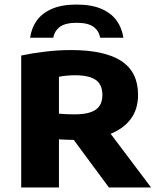

<svg xmlns="http://www.w3.org/2000/svg" viewBox="-20 -822 698 842"><path d="M73 0V-578.5Q120 -588.5 177.5 -595.5Q235 -602.5 291.5 -602.5Q438.5 -602.5 512 -554.5Q585.5 -506.5 585.5 -406Q585.5 -341 551 -297Q516.5 -253 453.2 -230.8Q390 -208.5 303.5 -208.5Q287 -208.5 271 -209.2Q255 -210 238.5 -211V0ZM457.5 0 255 -274H436L642.5 0ZM307.5 -320.5Q370.5 -320.5 399.8 -341Q429 -361.5 429 -405.5Q429 -451.5 399.5 -471.8Q370 -492 308.5 -492Q290.5 -492 272.5 -490.2Q254.5 -488.5 238.5 -485.5V-323.5Q258 -322 272.8 -321.2Q287.5 -320.5 307.5 -320.5ZM112 -656.5Q118 -699 141.2 -731.8Q164.5 -764.5 207.8 -783.2Q251 -802 316 -802Q381 -802 424.5 -783.2Q468 -764.5 491.5 -731.8Q515 -699 521 -656.5H419.5Q413.5 -687.5 389.5 -704.8Q365.5 -722 316 -722Q267.5 -722 243.5 -704.8Q219.5 -687.5 213.5 -656.5Z"/></svg>

Font: Encode Sans SC SemiExpanded
Style: Bold
Weight: 700
Width: 6
Designer: Multiple Designers
Foundry: Impallari Type
Version: Version 3.002